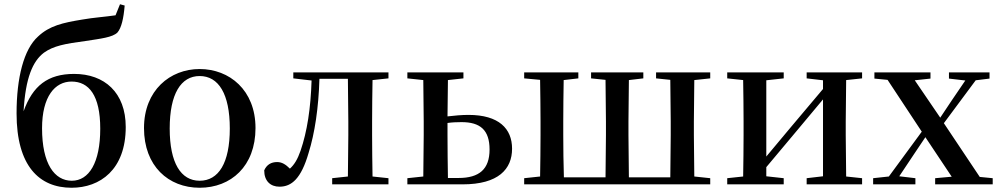

<svg xmlns="http://www.w3.org/2000/svg" viewBox="-20 -868 4704 904"><path d="M318 -17C237 -17 178 -96 178 -264C178 -414 239 -484 317 -484C398 -484 452 -420 452 -262C452 -102 399 -17 318 -17ZM317 16C451 16 572 -69 572 -270C572 -432 472 -520 329 -520C205 -520 134 -464 91 -344C100 -501 134 -580 187 -620C232 -652 285 -662 383 -675C454 -686 510 -692 533 -715C552 -737 562 -782 567 -842L545 -848L524 -796C478 -789 418 -785 368 -776C276 -761 213 -747 159 -696C92 -636 58 -502 58 -334C58 -86 165 16 317 16Z M920 16C1067 16 1183 -85 1183 -265C1183 -444 1060 -543 920 -543C781 -543 658 -443 658 -265C658 -86 773 16 920 16ZM920 -17C832 -17 779 -100 779 -263C779 -426 832 -510 920 -510C1009 -510 1062 -426 1062 -263C1062 -100 1009 -17 920 -17Z M1617 0H1809V-29L1734 -37C1733 -93 1732 -177 1732 -232V-296C1732 -351 1733 -435 1734 -491L1809 -499V-527H1361V-499L1447 -489C1443 -358 1426 -248 1395 -158C1381 -118 1366 -93 1345 -74C1325 -94 1307 -105 1285 -105C1257 -105 1236 -93 1224 -66C1224 -16 1253 11 1296 11C1353 11 1398 -27 1433 -148C1462 -241 1480 -360 1484 -497H1618L1620 -296V-232L1618 -37L1544 -29V0Z M1898 0H2158C2327 0 2391 -72 2391 -168C2391 -262 2329 -327 2186 -327C2154 -327 2121 -324 2087 -320L2089 -491L2162 -499V-527H1898V-499L1973 -491L1975 -296V-232L1973 -37L1898 -29ZM2087 -289C2108 -292 2130 -293 2153 -293C2241 -293 2285 -256 2285 -164C2285 -71 2236 -30 2139 -30H2089C2088 -87 2087 -175 2087 -232Z M2580 0H3324V-29L3249 -37L3247 -232V-296L3249 -491L3324 -499V-527H3069V-499L3136 -492L3138 -296V-232L3136 -33H2941L2939 -232V-296L2941 -491L3009 -499V-527H2763V-499L2831 -492L2833 -296V-232L2831 -33H2635C2633 -90 2632 -176 2632 -232V-296C2632 -351 2633 -435 2634 -491L2703 -499V-527H2448V-499L2523 -492C2524 -435 2525 -351 2525 -296V-232C2525 -177 2524 -93 2523 -37L2448 -29V0Z M3778 -499 3855 -490V-449L3705 -271L3588 -131V-490L3670 -499V-527H3404V-499L3479 -491C3480 -435 3481 -351 3481 -296V-232C3481 -177 3480 -93 3479 -37L3404 -29V0H3670V-29L3588 -38V-81L3733 -254L3855 -400V-38L3778 -29V0H4039V-29L3964 -37L3962 -232V-296L3964 -491L4039 -499V-527H3778Z M4448 -498 4525 -489 4461 -395 4407 -314 4287 -490 4361 -498V-527H4097V-498L4159 -492L4320 -248L4165 -37L4091 -29V0H4290V-29L4214 -38L4282 -140L4337 -222L4461 -36L4383 -29V0H4654V-29L4593 -35L4424 -288L4574 -490L4639 -498V-527H4448Z"/></svg>

Font: Noto Serif HK SemiBold
Style: Regular
Weight: 600
Designer: Ryoko NISHIZUKA 西塚涼子 (kana & ideographs); Frank Grießhammer (Latin, Greek & Cyrillic); Wenlong ZHANG 张文龙 (bopomofo); San
Foundry: Adobe
Version: Version 2.001;hotconv 1.1.0;makeotfexe 2.6.0